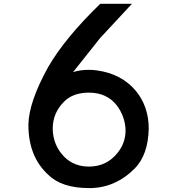

<svg xmlns="http://www.w3.org/2000/svg" viewBox="-20 -964 903 994"><path d="M440.4 -484.4Q533.2 -484.4 585 -418Q625 -364.3 629.9 -297.9V-287.1Q629.9 -224.6 588.9 -172.9Q532.2 -101.6 440.4 -101.6Q363.3 -101.6 312.5 -152.3Q254.9 -211.9 252.9 -294.9V-297.9Q252.9 -379.9 312.5 -438.5Q358.4 -484.4 440.4 -484.4ZM358.4 -590.8 498 -766.6 663.1 -944.3H499Q317.4 -768.6 229.5 -617.2Q128.9 -435.5 127 -318.4Q127 -152.3 230.5 -58.6Q299.8 9.8 442.4 9.8Q576.2 9.8 677.7 -91.8Q747.1 -163.1 750 -297.9Q750 -412.1 683.6 -493.2Q609.4 -582 481.4 -599.6Q460 -602.5 438.5 -602.5Q396.5 -602.5 358.4 -590.8Z"/></svg>

Font: OCR-B
Style: Regular
Weight: 400
Version: 1.1